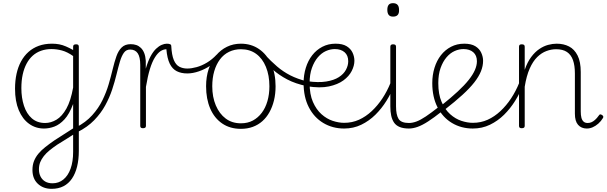

<svg xmlns="http://www.w3.org/2000/svg" viewBox="-20 -795 3832 1213"><path d="M306 398Q253 398 219 366Q185 334 185 279Q185 247 195 222Q205 197 223 175.5Q241 154 267 133.5Q293 113 325 91Q345 78 364 66Q383 54 403 41Q423 28 442 16V-138Q418 -74 387.5 -41Q357 -8 324 4.5Q291 17 258 17Q205 17 163.5 -13Q122 -43 98.5 -99Q75 -155 75 -235Q75 -285 84.5 -328.5Q94 -372 113 -407Q132 -442 160 -467Q188 -492 225 -505.5Q262 -519 309 -519Q333 -519 354 -515Q375 -511 397 -501.5Q419 -492 442 -479V-500Q442 -508 446.5 -511.5Q451 -515 461 -515Q470 -515 474 -511.5Q478 -508 478 -500V158Q478 213 467 257.5Q456 302 434.5 333.5Q413 365 381 381.5Q349 398 306 398ZM312 363Q351 363 380.5 339Q410 315 426 270.5Q442 226 442 165V56Q426 67 408.5 77.5Q391 88 374 99Q357 110 340 120Q314 138 293 155Q272 172 257 191Q242 210 234 230Q226 250 226 275Q226 300 236 320Q246 340 265 351.5Q284 363 312 363ZM265 -18Q302 -18 337 -39Q372 -60 399.5 -109Q427 -158 442 -242V-441Q405 -467 371.5 -476Q338 -485 305 -485Q270 -485 240 -474.5Q210 -464 187 -443.5Q164 -423 148 -393Q132 -363 123.5 -324.5Q115 -286 115 -238Q115 -177 131.5 -126.5Q148 -76 181.5 -47Q215 -18 265 -18Z M469 40Q464 43 459.5 40Q455 37 452 31.5Q449 26 450.5 20.5Q452 15 460 10Q522 -22 562.5 -67Q603 -112 627.5 -162.5Q652 -213 666.5 -262.5Q681 -312 692 -358Q703 -404 715.5 -439.5Q728 -475 749 -495.5Q770 -516 806 -516Q816 -516 819.5 -511Q823 -506 822.5 -499Q822 -492 816.5 -487Q811 -482 802 -482Q777 -482 762.5 -461.5Q748 -441 737.5 -405.5Q727 -370 716 -324.5Q705 -279 688.5 -229Q672 -179 645 -129.5Q618 -80 575.5 -36Q533 8 469 40Z M883 15Q874 15 870 11.5Q866 8 866 0V-385Q866 -435 850 -458.5Q834 -482 802 -482Q795 -482 791 -487Q787 -492 787.5 -499Q788 -506 792.5 -511Q797 -516 805 -516Q825 -516 841 -510.5Q857 -505 870 -492.5Q883 -480 891 -460Q899 -440 901 -411V-361Q915 -409 931.5 -439.5Q948 -470 966 -487Q984 -504 1001.5 -511.5Q1019 -519 1034 -519Q1040 -519 1043.5 -513.5Q1047 -508 1046.5 -501.5Q1046 -495 1042.5 -489.5Q1039 -484 1033 -484Q1013 -484 994.5 -472Q976 -460 958.5 -432Q941 -404 927 -358.5Q913 -313 902 -246V0Q902 8 897.5 11.5Q893 15 883 15Z M1163 -331Q1125 -331 1097 -345Q1069 -359 1052.5 -392.5Q1036 -426 1031 -485L1033 -519Q1048 -519 1055 -515.5Q1062 -512 1062 -504Q1065 -447 1078 -416Q1091 -385 1113 -373.5Q1135 -362 1163 -362Q1190 -362 1222.5 -371Q1255 -380 1287.5 -399.5Q1320 -419 1348 -449Q1356 -457 1362.5 -455.5Q1369 -454 1370.5 -447Q1372 -440 1365 -432Q1345 -405 1310.5 -381.5Q1276 -358 1237 -344.5Q1198 -331 1163 -331Z M1502 19Q1433 19 1383.5 -15Q1334 -49 1308 -109.5Q1282 -170 1282 -250Q1282 -310 1298.5 -359.5Q1315 -409 1344.5 -444.5Q1374 -480 1414 -499.5Q1454 -519 1502 -519Q1567 -519 1616.5 -485Q1666 -451 1693.5 -390.5Q1721 -330 1721 -250Q1721 -202 1711 -161Q1701 -120 1682.5 -86.5Q1664 -53 1637.5 -29.5Q1611 -6 1577 6.5Q1543 19 1502 19ZM1502 -16Q1545 -16 1577.5 -33.5Q1610 -51 1633.5 -82Q1657 -113 1669.5 -156Q1682 -199 1682 -250Q1682 -319 1660 -372.5Q1638 -426 1598 -455Q1558 -484 1502 -484Q1461 -484 1427 -467.5Q1393 -451 1369.5 -419.5Q1346 -388 1333.5 -345Q1321 -302 1321 -250Q1321 -182 1343.5 -129Q1366 -76 1406 -46Q1446 -16 1502 -16Z M1918 -251Q1846 -266 1794 -293.5Q1742 -321 1703.5 -355.5Q1665 -390 1629 -429Q1624 -435 1627 -443Q1630 -451 1638 -455Q1646 -459 1652 -451Q1692 -408 1730.5 -375Q1769 -342 1814 -319Q1859 -296 1919 -281Q1927 -279 1931 -273.5Q1935 -268 1933.5 -262Q1932 -256 1928.5 -253Q1925 -250 1918 -251Z M1921 -282Q1992 -272 2041 -280Q2090 -288 2120.5 -307.5Q2151 -327 2165.5 -354Q2180 -381 2180 -408Q2180 -445 2157 -465Q2134 -485 2095 -485Q2067 -485 2039 -472.5Q2011 -460 1988 -433Q1965 -406 1950.5 -365.5Q1936 -325 1936 -270Q1936 -199 1957 -151Q1978 -103 2011 -73.5Q2044 -44 2082 -31.5Q2120 -19 2154 -19Q2164 -19 2168.5 -13Q2173 -7 2173 -0.5Q2173 6 2168.5 11.5Q2164 17 2154 17Q2081 17 2022.5 -18Q1964 -53 1931 -117.5Q1898 -182 1898 -270Q1898 -321 1912 -366.5Q1926 -412 1952.5 -446Q1979 -480 2016.5 -499.5Q2054 -519 2100 -519Q2144 -519 2170 -503Q2196 -487 2207.5 -462Q2219 -437 2219 -411Q2219 -380 2202 -346.5Q2185 -313 2149.5 -287Q2114 -261 2058 -249Q2002 -237 1921 -250Z M2154 17Q2146 17 2141 12Q2136 7 2136 0Q2136 -7 2141 -13Q2146 -19 2154 -19Q2205 -19 2248 -38.5Q2291 -58 2328.5 -93Q2366 -128 2396 -173.5Q2426 -219 2447 -271Q2452 -280 2459 -279Q2466 -278 2470.5 -272Q2475 -266 2472 -259Q2452 -207 2421.5 -158Q2391 -109 2351.5 -70Q2312 -31 2262.5 -7Q2213 17 2154 17Z M2564 17Q2529 17 2505.5 7.5Q2482 -2 2469.5 -20.5Q2457 -39 2451.5 -64.5Q2446 -90 2446 -123V-500Q2446 -508 2450.5 -511.5Q2455 -515 2463 -515Q2473 -515 2477.5 -511.5Q2482 -508 2482 -500V-123Q2482 -70 2498 -44Q2514 -18 2564 -18Q2571 -18 2574 -12.5Q2577 -7 2577 -0.5Q2577 6 2574 11.5Q2571 17 2564 17ZM2463 -690Q2444 -690 2435.5 -701Q2427 -712 2427 -733Q2427 -754 2435.5 -764.5Q2444 -775 2463 -775Q2482 -775 2491.5 -764.5Q2501 -754 2501 -733Q2502 -711 2492.5 -700.5Q2483 -690 2463 -690Z M2563 17Q2554 17 2549 11.5Q2544 6 2544 -0.5Q2544 -7 2549 -12.5Q2554 -18 2563 -18Q2586 -18 2611.5 -27.5Q2637 -37 2670.5 -59.5Q2704 -82 2751 -119Q2756 -124 2762 -121.5Q2768 -119 2772 -113.5Q2776 -108 2776 -101.5Q2776 -95 2770 -90Q2722 -52 2685 -28Q2648 -4 2618.5 6.5Q2589 17 2563 17Z M2770 -130Q2830 -178 2872.5 -217.5Q2915 -257 2941.5 -290.5Q2968 -324 2980.5 -353Q2993 -382 2993 -408Q2993 -445 2970 -465Q2947 -485 2908 -485Q2880 -485 2852 -472.5Q2824 -460 2801 -433Q2778 -406 2763.5 -365.5Q2749 -325 2749 -270Q2749 -199 2770 -151Q2791 -103 2824 -73.5Q2857 -44 2895 -31.5Q2933 -19 2967 -19Q2977 -19 2981.5 -13Q2986 -7 2986 -0.5Q2986 6 2981.5 11.5Q2977 17 2967 17Q2894 17 2835.5 -18Q2777 -53 2744 -117.5Q2711 -182 2711 -270Q2711 -321 2725 -366.5Q2739 -412 2765.5 -446Q2792 -480 2829.5 -499.5Q2867 -519 2913 -519Q2957 -519 2983 -503Q3009 -487 3020.5 -461.5Q3032 -436 3032 -411Q3032 -378 3018.5 -344.5Q3005 -311 2976.5 -274.5Q2948 -238 2902 -196Q2856 -154 2792 -104Z M2967 17Q2959 17 2954 12Q2949 7 2949 0Q2949 -7 2954 -13Q2959 -19 2967 -19Q3018 -19 3061 -38.5Q3104 -58 3141.5 -93Q3179 -128 3209 -173.5Q3239 -219 3260 -271Q3265 -280 3272 -279Q3279 -278 3283.5 -272Q3288 -266 3285 -259Q3265 -207 3234.5 -158Q3204 -109 3164.5 -70Q3125 -31 3075.5 -7Q3026 17 2967 17Z M3687 17Q3670 17 3656 11Q3642 5 3632 -6.5Q3622 -18 3617 -35.5Q3612 -53 3612 -77V-331Q3612 -381 3600 -415Q3588 -449 3562 -466.5Q3536 -484 3493 -484Q3463 -484 3432 -472.5Q3401 -461 3374 -434.5Q3347 -408 3326.5 -362Q3306 -316 3295 -247V0Q3295 8 3290.5 11.5Q3286 15 3276 15Q3267 15 3263 11.5Q3259 8 3259 0V-500Q3259 -508 3263 -511.5Q3267 -515 3276 -515Q3286 -515 3290.5 -511.5Q3295 -508 3295 -500V-354Q3312 -403 3336 -435Q3360 -467 3387.5 -485.5Q3415 -504 3443 -511.5Q3471 -519 3497 -519Q3541 -519 3575 -501.5Q3609 -484 3629 -444.5Q3649 -405 3649 -340V-91Q3649 -68 3653 -52Q3657 -36 3666.5 -27Q3676 -18 3693 -18Q3705 -18 3716 -22.5Q3727 -27 3739 -37.5Q3751 -48 3763 -65Q3767 -72 3772 -72.5Q3777 -73 3784 -68Q3789 -65 3791 -60Q3793 -55 3789 -49Q3777 -29 3760 -14Q3743 1 3724.5 9Q3706 17 3687 17Z"/></svg>

Font: Playwrite HR Lijeva Thin
Style: Regular
Weight: 250
Designer: Veronika Burian, José Scaglione
Foundry: TypeTogether
Version: Version 1.002